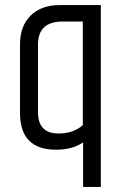

<svg xmlns="http://www.w3.org/2000/svg" viewBox="-20 -589 487 758"><path d="M307 -504H227Q130 -504 130 -413V-146Q130 -62 211 -62Q270 -62 307 -95ZM216 -569H378V149H308V-27Q267 2 201 2Q59 2 59 -143V-414Q59 -486 101 -527.5Q143 -569 216 -569Z"/></svg>

Font: Khand
Style: Regular
Weight: 400
Designer: Devanagari: Sanchit Sawaria, Jyotish Sonowal; Latin: Satya Rajpurohit
Foundry: Indian Type Foundry
Version: Version 1.101;PS 1.0;hotconv 1.0.78;makeotf.lib2.5.61930; tt